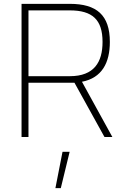

<svg xmlns="http://www.w3.org/2000/svg" viewBox="-20 -712 653 998"><path d="M513 -494C513 -390 470 -316 343 -316H128V-658H343C460 -658 513 -610 513 -494ZM523 0H564L406 -287C510 -307 551 -386 551 -494C551 -634 482 -692 343 -692H92V0H128V-282H367ZM296 266 342 77H305L268 266Z"/></svg>

Font: RazerF5 Thin
Style: Regular
Weight: 250
Foundry: Razer Inc.
Version: Version 2